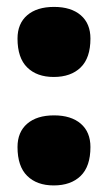

<svg xmlns="http://www.w3.org/2000/svg" viewBox="-20 -536 320 570"><path d="M139.5 -307.5Q89.5 -307.5 60.8 -335.8Q32 -364 32 -421.5Q32 -466 60.8 -490.8Q89.5 -515.5 140.5 -515.5Q191 -515.5 219.8 -490.8Q248.5 -466 248.5 -421.5Q248.5 -364 219.5 -335.8Q190.5 -307.5 139.5 -307.5ZM139.5 14.5Q89.5 14.5 60.8 -13.8Q32 -42 32 -99.5Q32 -144 60.8 -168.8Q89.5 -193.5 140.5 -193.5Q191 -193.5 219.8 -168.8Q248.5 -144 248.5 -99.5Q248.5 -42 219.5 -13.8Q190.5 14.5 139.5 14.5Z"/></svg>

Font: Commissioner Flair ExtraBold
Style: Regular
Weight: 800
Designer: Kostas Bartsokas
Foundry: Kostas Bartsokas
Version: Version 1.000; ttfautohint (v1.8.3)